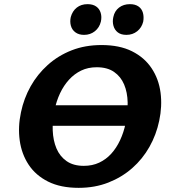

<svg xmlns="http://www.w3.org/2000/svg" viewBox="-20 -890 818 925"><path d="M359 15Q272 15 212 -15Q152 -45 118 -96.5Q84 -148 75 -213.5Q66 -279 81 -349Q95 -416 127.5 -474Q160 -532 210 -577Q260 -622 325 -647.5Q390 -673 469 -673Q556 -673 616 -643Q676 -613 710.5 -561Q745 -509 753.5 -443.5Q762 -378 747 -308Q733 -241 700 -182.5Q667 -124 617 -80Q567 -36 502 -10.5Q437 15 359 15ZM384 -91Q425 -91 458 -106.5Q491 -122 516 -149.5Q541 -177 558.5 -214.5Q576 -252 585 -295Q596 -348 595 -396.5Q594 -445 578 -483Q562 -521 529.5 -543.5Q497 -566 446 -566Q404 -566 371 -550Q338 -534 312.5 -506Q287 -478 269.5 -441Q252 -404 243 -361Q232 -310 234 -261.5Q236 -213 252 -175Q268 -137 300.5 -114Q333 -91 384 -91ZM125 -284 150 -383H717L692 -284ZM385 -722Q360 -722 343.5 -734Q327 -746 321.5 -766Q316 -786 321 -808Q329 -837 350 -853.5Q371 -870 402 -870Q427 -870 443 -859Q459 -848 465 -828.5Q471 -809 466 -786Q459 -757 437 -739.5Q415 -722 385 -722ZM589 -722Q563 -722 547.5 -734Q532 -746 526.5 -766Q521 -786 526 -808Q532 -837 553.5 -853.5Q575 -870 606 -870Q631 -870 647 -859Q663 -848 668.5 -828.5Q674 -809 670 -786Q663 -757 641 -739.5Q619 -722 589 -722Z"/></svg>

Font: Ysabeau ExtraBold
Style: Italic
Weight: 800
Italic angle: -12°
Designer: Christian Thalmann (Catharsis Fonts)
Version: Version 2.002